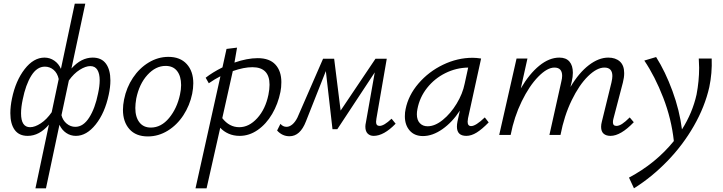

<svg xmlns="http://www.w3.org/2000/svg" viewBox="-20 -731 3917 1040"><path d="M245 -56Q193 5 130 5Q83 5 59.5 -27.5Q36 -60 36 -118Q36 -155 45 -198Q65 -294 113.5 -356.5Q162 -419 221 -419Q250 -419 274 -402.5Q298 -386 310 -358L385 -711H442L367 -360Q420 -419 482 -419Q530 -419 554 -386Q578 -353 578 -295Q578 -260 569 -218Q548 -119 498.5 -57Q449 5 391 5Q362 5 338.5 -11Q315 -27 302 -55L229 289H172ZM94 -117Q94 -42 143 -42Q169 -42 201 -63Q233 -84 260 -123L298 -303Q291 -335 270.5 -352.5Q250 -370 223 -370Q180 -370 149.5 -321Q119 -272 103 -192Q94 -150 94 -117ZM388 -44Q431 -44 463 -94Q495 -144 511 -224Q520 -265 520 -296Q520 -332 507.5 -352.5Q495 -373 469 -373Q444 -373 412 -353Q380 -333 353 -295L313 -107Q320 -79 341 -61.5Q362 -44 388 -44Z M646 -136Q646 -162 652 -192Q665 -257 700 -309.5Q735 -362 785.5 -392.5Q836 -423 892 -423Q956 -423 991.5 -384Q1027 -345 1027 -280Q1027 -253 1021 -223Q1008 -160 973.5 -107Q939 -54 888.5 -23Q838 8 781 8Q716 8 681 -31.5Q646 -71 646 -136ZM955 -219Q961 -246 961 -270Q961 -318 939.5 -346Q918 -374 877 -374Q823 -374 778.5 -325Q734 -276 718 -197Q713 -167 713 -146Q713 -97 735 -68.5Q757 -40 797 -40Q853 -40 896 -92Q939 -144 955 -219Z M1174 -318Q1144 -303 1111 -280L1094 -310Q1131 -339 1185 -366L1207 -466L1264 -473L1250 -392Q1319 -416 1376 -416Q1440 -416 1472 -381Q1504 -346 1504 -286Q1504 -257 1499 -233Q1486 -168 1454 -113.5Q1422 -59 1376 -27Q1330 5 1278 5Q1245 5 1218 -7Q1191 -19 1173 -39L1099 289H1039ZM1276 -42Q1329 -42 1373.5 -91Q1418 -140 1434 -218Q1440 -248 1440 -272Q1440 -367 1347 -367Q1301 -367 1241 -346L1184 -91Q1222 -42 1276 -42Z M1959 -45Q1959 -55 1962 -68L2010 -339L1807 -31H1781L1745 -346L1637 -73Q1606 7 1548 7Q1509 7 1481 -24L1499 -60Q1513 -44 1532 -44Q1548 -44 1563.5 -57Q1579 -70 1591 -94L1730 -413H1790L1825 -132L2014 -413H2075L2019 -89Q2017 -75 2017 -71Q2017 -49 2036 -49Q2060 -49 2101 -88L2123 -61Q2059 5 2004 5Q1984 5 1971.5 -7.5Q1959 -20 1959 -45Z M2173 -101Q2173 -123 2177 -140Q2192 -215 2247 -279Q2302 -343 2380 -380.5Q2458 -418 2540 -418Q2560 -418 2586 -414L2515 -90Q2513 -76 2513 -72Q2513 -48 2532 -48Q2557 -48 2606 -95L2627 -68Q2591 -31 2562 -13Q2533 5 2506 5Q2455 5 2455 -45Q2455 -58 2458 -73L2471 -132Q2430 -69 2376.5 -31.5Q2323 6 2271 6Q2225 6 2199 -24Q2173 -54 2173 -101ZM2497 -278 2516 -365Q2451 -364 2392.5 -335Q2334 -306 2293.5 -255Q2253 -204 2241 -140Q2238 -125 2238 -112Q2238 -81 2254 -64Q2270 -47 2296 -47Q2336 -47 2378.5 -81.5Q2421 -116 2453.5 -169.5Q2486 -223 2497 -278Z M3236 -44Q3236 -57 3240 -72L3292 -284Q3297 -306 3297 -319Q3297 -365 3254 -365Q3213 -365 3165 -318Q3117 -271 3076.5 -187.5Q3036 -104 3016 0H2956L3020 -287Q3025 -307 3025 -320Q3025 -365 2983 -365Q2944 -365 2895.5 -315.5Q2847 -266 2806 -182Q2765 -98 2746 0H2684L2778 -414H2837L2801 -252Q2847 -331 2901 -375Q2955 -419 3010 -419Q3046 -419 3064.5 -397.5Q3083 -376 3083 -337Q3083 -315 3077 -289L3070 -260Q3116 -337 3169.5 -378Q3223 -419 3275 -419Q3314 -419 3337.5 -398Q3361 -377 3361 -335Q3361 -311 3354 -284L3303 -89Q3300 -79 3300 -69Q3300 -49 3319 -49Q3333 -49 3350 -60Q3367 -71 3391 -95L3413 -69Q3342 5 3287 5Q3263 5 3249.5 -7Q3236 -19 3236 -44Z M3630 33Q3617 -87 3572.5 -202Q3528 -317 3470 -403L3534 -422Q3584 -343 3622.5 -238Q3661 -133 3674 -30Q3731 -120 3753 -219Q3767 -292 3767 -364Q3767 -380 3765 -414H3835Q3838 -335 3822 -259Q3798 -153 3738.5 -49Q3679 55 3594.5 142Q3510 229 3414 289L3387 231Q3532 154 3630 33Z"/></svg>

Font: LXGW Bright GB
Style: Italic
Weight: 400
Italic angle: -12°
Designer: Christian Thalmann (Catharsis Fonts)
Foundry: LXGW / Christian Thalmann (Catharsis Fonts) / Fontworks Inc.
Version: Version 5.510